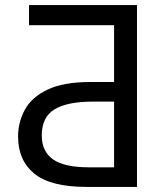

<svg xmlns="http://www.w3.org/2000/svg" viewBox="-20 -734 655 754"><path d="M319 0Q179 0 115 -52Q51 -104 51 -198Q51 -254 77.5 -303Q104 -352 166.5 -382Q229 -412 336 -412H428V-635H94V-714H518V0ZM327 -77H428V-335H346Q244 -335 194 -304.5Q144 -274 144 -202Q144 -139 188.5 -108Q233 -77 327 -77Z"/></svg>

Font: RS Noto Sans
Style: Regular
Weight: 400
Designer: Monotype Design Team
Foundry: Monotype Imaging Inc.
Version: Version 3.10